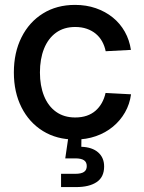

<svg xmlns="http://www.w3.org/2000/svg" viewBox="-20 -553 583 777"><path d="M283.7 11.7Q209.5 11.7 153.8 -22.7Q98.1 -57.1 67.1 -118.4Q36.1 -179.7 36.1 -259.8Q36.1 -340.3 67.1 -402.1Q98.1 -463.9 153.8 -498.5Q209.5 -533.2 283.7 -533.2Q329.1 -533.2 367.9 -519.8Q406.7 -506.3 436.5 -482.2Q466.3 -458 485.1 -424.6Q503.9 -391.1 509.8 -351.1L407.7 -345.7Q403.3 -367.2 393.3 -385.3Q383.3 -403.3 367.7 -416.3Q352.1 -429.2 331.3 -436.5Q310.5 -443.8 284.2 -443.8Q238.8 -443.8 206.8 -420.7Q174.8 -397.5 158.2 -356Q141.6 -314.5 141.6 -259.8Q141.6 -206.1 158.2 -164.8Q174.8 -123.5 206.8 -100.6Q238.8 -77.6 284.2 -77.6Q310.5 -77.6 331.1 -84.7Q351.6 -91.8 366.7 -105Q381.8 -118.2 392.1 -136.5Q402.3 -154.8 407.2 -176.8L510.3 -171.4Q504.9 -131.3 485.8 -98.1Q466.8 -64.9 437 -40.3Q407.2 -15.6 368.2 -2Q329.1 11.7 283.7 11.7ZM227.1 204.1V150.4H284.7Q308.6 150.4 319.8 142.8Q331.1 135.3 331.1 119.1Q331.1 103 319.8 95.5Q308.6 87.9 284.7 87.9H244.1L260.3 -22.9H309.6V0L309.1 41Q353 42.5 377.2 63.7Q401.4 85 401.4 120.6Q401.4 163.6 371.3 183.8Q341.3 204.1 287.6 204.1Z"/></svg>

Font: Inter 28pt Medium
Style: Regular
Weight: 500
Designer: Rasmus Andersson
Foundry: rsms
Version: Version 4.001;git-66647c0bb